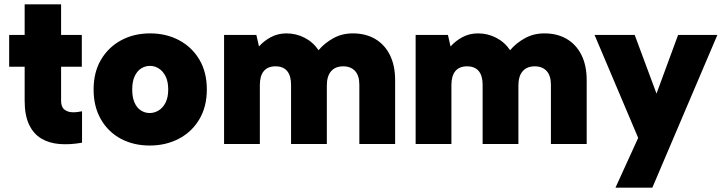

<svg xmlns="http://www.w3.org/2000/svg" viewBox="-20 -660 3321 880"><path d="M93 -500V-640H260V-500H355V-354H260V-198Q260 -170 275 -158Q290 -146 312 -145.5Q334 -145 356 -150V-6Q300 4 252 0Q204 -4 168.5 -25.5Q133 -47 113 -89.5Q93 -132 93 -198V-354H22V-500Z M666 7Q592 7 534 -24Q476 -55 442.5 -113Q409 -171 409 -250Q409 -329 443 -386.5Q477 -444 535.5 -475.5Q594 -507 668 -507Q742 -507 801 -475.5Q860 -444 894 -386.5Q928 -329 928 -250Q928 -171 893.5 -113Q859 -55 799.5 -24Q740 7 666 7ZM666 -142Q688 -142 707.5 -154Q727 -166 739 -190Q751 -214 751 -250Q751 -286 739 -310Q727 -334 708 -346Q689 -358 668 -358Q645 -358 626.5 -346Q608 -334 597 -310Q586 -286 586 -250Q586 -214 596.5 -190Q607 -166 625.5 -154Q644 -142 666 -142Z M1007 -500H1155L1167 -447Q1190 -473 1222 -490Q1254 -507 1293 -507Q1337 -507 1376 -487Q1415 -467 1440 -430Q1468 -463 1508 -485Q1548 -507 1597 -507Q1656 -507 1699.5 -481.5Q1743 -456 1767 -408Q1791 -360 1791 -292V0H1627V-272Q1627 -313 1607.5 -334.5Q1588 -356 1553 -356Q1517 -356 1497.5 -333.5Q1478 -311 1478 -268V0H1314V-272Q1314 -313 1296 -334.5Q1278 -356 1243 -356Q1207 -356 1189 -334Q1171 -312 1171 -271V0H1007Z M1885 -500H2033L2045 -447Q2068 -473 2100 -490Q2132 -507 2171 -507Q2215 -507 2254 -487Q2293 -467 2318 -430Q2346 -463 2386 -485Q2426 -507 2475 -507Q2534 -507 2577.5 -481.5Q2621 -456 2645 -408Q2669 -360 2669 -292V0H2505V-272Q2505 -313 2485.5 -334.5Q2466 -356 2431 -356Q2395 -356 2375.5 -333.5Q2356 -311 2356 -268V0H2192V-272Q2192 -313 2174 -334.5Q2156 -356 2121 -356Q2085 -356 2067 -334Q2049 -312 2049 -271V0H1885Z M3088 -500H3268L2970 200H2801L2905 -28L2705 -500H2889L2989 -231Z"/></svg>

Font: Albert Sans Black
Style: Regular
Weight: 900
Designer: Andreas Rasmussen
Foundry: a.Foundry
Version: Version 1.025